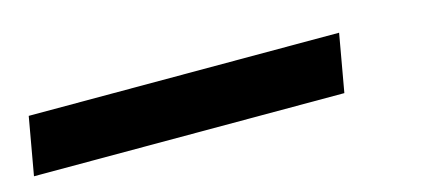

<svg xmlns="http://www.w3.org/2000/svg" viewBox="-26 -167 652 291"><g transform="rotate(-15 300.0 -21.0)"><path d="M19.5 -65.5H506.5L490.5 25H3.5Z"/></g></svg>

Font: JuliaMono Medium
Style: Italic
Weight: 500
Italic angle: -9°
Monospace: yes
Designer: cormullion
Foundry: corm
Version: Version 0.054; ttfautohint (v1.8.4)